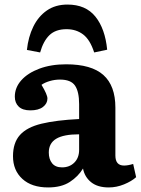

<svg xmlns="http://www.w3.org/2000/svg" viewBox="-20 -808 618 842"><path d="M191 14Q119 14 78 -23.5Q37 -61 37 -123Q37 -182 67.5 -216Q98 -250 162 -265.5Q226 -281 327 -286V-351Q327 -406 309 -432.5Q291 -459 243 -459Q220 -459 198 -452.5Q176 -446 162 -436Q188 -393 188 -376Q188 -354 168.5 -339Q149 -324 113 -324Q79 -324 62 -340.5Q45 -357 45 -384Q45 -424 73.5 -456Q102 -488 153 -507Q204 -526 270 -526Q381 -526 433.5 -479Q486 -432 486 -336V-126Q486 -82 524 -82Q541 -82 564 -89L577 -31Q557 -13 524 0.5Q491 14 457 14Q408 14 379.5 -9Q351 -32 344 -69Q323 -34 286 -10Q249 14 191 14ZM252 -74Q285 -74 306 -95Q327 -116 327 -151V-219Q259 -219 226.5 -199.5Q194 -180 194 -139Q194 -110 208.5 -92Q223 -74 252 -74ZM276 -788Q356 -788 398.5 -735Q441 -682 450 -590L393 -578Q375 -634 344.5 -657Q314 -680 272 -680Q224 -680 197 -654Q170 -628 156 -578L98 -589Q104 -646 126 -691Q148 -736 185.5 -762Q223 -788 276 -788Z"/></svg>

Font: Literata 12pt
Style: Bold
Weight: 700
Designer: Latin by Veronika Burian and Jose Scaglione. Greek by Irene Vlachou. Cyrillic by Vera Evstafieva.
Foundry: TypeTogether
Version: Version 3.002